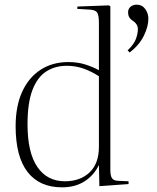

<svg xmlns="http://www.w3.org/2000/svg" viewBox="-20 -789 671 823"><path d="M246 14Q149 14 98 -52Q47 -118 47 -248Q47 -334 75 -395.5Q103 -457 154 -490Q205 -523 273 -523Q313 -523 346 -512.5Q379 -502 404 -488V-690Q404 -725 396 -736Q388 -747 361 -748L311 -751L312 -761L447 -766L453 -762V-60Q453 -37 459.5 -26Q466 -15 485 -14L531 -12V0L406 9L404 -80H403Q382 -37 342 -11.5Q302 14 246 14ZM258 -12Q324 -12 364 -50Q404 -88 404 -160V-462Q372 -483 338 -495Q304 -507 266 -507Q216 -507 178 -482.5Q140 -458 119 -403Q98 -348 98 -256Q98 -135 140 -73.5Q182 -12 258 -12ZM536 -564 527 -573Q555 -600 563 -623Q571 -646 571 -664Q571 -686 548 -701Q529 -713 529 -736Q529 -751 539.5 -760Q550 -769 566 -769Q589 -769 602.5 -750.5Q616 -732 616 -709Q616 -675 596.5 -635.5Q577 -596 536 -564Z"/></svg>

Font: Literata 72pt ExtraLight
Style: Regular
Weight: 200
Designer: Latin by Veronika Burian and Jose Scaglione. Greek by Irene Vlachou. Cyrillic by Vera Evstafieva.
Foundry: TypeTogether
Version: Version 3.002